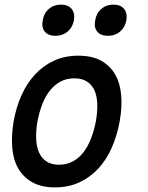

<svg xmlns="http://www.w3.org/2000/svg" viewBox="-20 -801 640 831"><path d="M218 10Q159 10 120 -12Q81 -34 59 -72Q37 -110 33 -162.5Q29 -215 39 -276Q50 -337 73 -388.5Q96 -440 131 -478Q166 -516 213 -538Q260 -560 319 -560Q379 -560 418 -538Q457 -516 478.5 -478.5Q500 -441 504.5 -389Q509 -337 498 -276Q487 -215 464 -162.5Q441 -110 406 -72Q371 -34 324 -12Q277 10 218 10ZM235 -88Q268 -88 294.5 -102Q321 -116 340.5 -141Q360 -166 373.5 -200.5Q387 -235 395 -276Q402 -317 401 -351Q400 -385 389 -409.5Q378 -434 356.5 -448Q335 -462 302 -462Q268 -462 242 -448Q216 -434 196 -409Q176 -384 163 -350Q150 -316 142 -275Q135 -234 136.5 -200Q138 -166 149 -141Q160 -116 181.5 -102Q203 -88 235 -88ZM447 -646Q416 -646 401 -664Q386 -682 392 -713Q397 -744 418.5 -762.5Q440 -781 471 -781Q502 -781 517 -762.5Q532 -744 527 -713Q521 -682 499.5 -664Q478 -646 447 -646ZM220 -646Q189 -646 174 -664Q159 -682 165 -713Q170 -744 191.5 -762.5Q213 -781 244 -781Q275 -781 290 -762.5Q305 -744 300 -713Q294 -682 272.5 -664Q251 -646 220 -646Z"/></svg>

Font: Maple Mono Medium
Style: Italic
Weight: 500
Italic angle: -10°
Monospace: yes
Designer: subframe7536
Version: Version 7.000